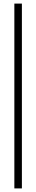

<svg xmlns="http://www.w3.org/2000/svg" viewBox="-20 -930 202 1070"><path d="M60 -910H102V120H60Z"/></svg>

Font: Big Shoulders Text SC Thin
Style: Regular
Weight: 100
Designer: Patric King
Foundry: XO Type Co
Version: Version 2.002